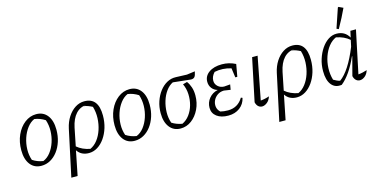

<svg xmlns="http://www.w3.org/2000/svg" viewBox="-85 -1201 3702 1861"><g transform="rotate(-15 1766.5 -270.5)"><path d="M193 8Q122 8 81.5 -44.5Q41 -97 41 -188Q41 -272 71.5 -340Q102 -408 154.5 -448.5Q207 -489 270 -489Q341 -489 381.5 -437Q422 -385 422 -293Q422 -230 404.5 -175.5Q387 -121 355.5 -79.5Q324 -38 282.5 -15Q241 8 193 8ZM221 -32Q263 -49 294.5 -89.5Q326 -130 344 -184Q362 -238 363.5 -296.5Q365 -355 347 -408Q297 -440 241 -448Q200 -430 168.5 -388.5Q137 -347 119 -293Q101 -239 99.5 -181Q98 -123 116 -72Q162 -41 221 -32Z M441 194 541 -273Q555 -337 586.5 -385.5Q618 -434 661 -461.5Q704 -489 753 -489Q893 -489 893 -310Q893 -244 875.5 -187Q858 -130 827 -86Q796 -42 755.5 -17Q715 8 669 8Q592 8 553 -51L504 194ZM597 -267 561 -88Q613 -43 692 -28Q734 -47 765.5 -88Q797 -129 815 -183.5Q833 -238 835.5 -298Q838 -358 821 -415Q800 -426 778.5 -434Q757 -442 733 -445L765 -450Q701 -447 658 -400Q615 -353 597 -267Z M1129 8Q1058 8 1017.5 -44.5Q977 -97 977 -188Q977 -272 1007.5 -340Q1038 -408 1090.5 -448.5Q1143 -489 1206 -489Q1277 -489 1317.5 -437Q1358 -385 1358 -293Q1358 -230 1340.5 -175.5Q1323 -121 1291.5 -79.5Q1260 -38 1218.5 -15Q1177 8 1129 8ZM1157 -32Q1199 -49 1230.5 -89.5Q1262 -130 1280 -184Q1298 -238 1299.5 -296.5Q1301 -355 1283 -408Q1233 -440 1177 -448Q1136 -430 1104.5 -388.5Q1073 -347 1055 -293Q1037 -239 1035.5 -181Q1034 -123 1052 -72Q1098 -41 1157 -32Z M1590 8Q1520 8 1479.5 -44Q1439 -96 1439 -186Q1439 -248 1457.5 -302.5Q1476 -357 1508 -399Q1540 -441 1582 -464Q1624 -487 1671 -485L1782 -481L1864 -492Q1856 -450 1844 -437.5Q1832 -425 1812 -425Q1807 -425 1801.5 -425.5Q1796 -426 1789 -427L1630 -444Q1591 -425 1561.5 -384.5Q1532 -344 1515.5 -290.5Q1499 -237 1497.5 -180Q1496 -123 1514 -71Q1556 -43 1616 -32Q1659 -52 1689.5 -93Q1720 -134 1734.5 -186.5Q1749 -239 1746.5 -295Q1744 -351 1721 -400L1764 -412Q1785 -384 1797 -347.5Q1809 -311 1809 -266Q1809 -191 1779 -128.5Q1749 -66 1699.5 -29Q1650 8 1590 8Z M2069 7Q1996 7 1953 -25.5Q1910 -58 1910 -113Q1910 -167 1944 -208Q1978 -249 2032 -260Q1996 -270 1975 -297.5Q1954 -325 1954 -362Q1954 -420 2003.5 -455Q2053 -490 2134 -490Q2205 -490 2270 -457L2248 -334H2228L2215 -428Q2131 -454 2048 -437Q2013 -400 2013 -357Q2013 -323 2039 -299.5Q2065 -276 2102 -276L2162 -281L2153 -229L2087 -239Q2049 -238 2021.5 -218.5Q1994 -199 1980.5 -169.5Q1967 -140 1971 -108.5Q1975 -77 2001 -52Q2035 -43 2078 -43Q2177 -43 2229 -130L2244 -124Q2231 -64 2183.5 -28.5Q2136 7 2069 7Z M2495 -72Q2483 -34 2457.5 -14Q2432 6 2407 6Q2386 6 2369.5 -8.5Q2353 -23 2346 -52L2436 -481H2491L2408 -53Q2454 -57 2495 -72Z M2528 194 2628 -273Q2642 -337 2673.5 -385.5Q2705 -434 2748 -461.5Q2791 -489 2840 -489Q2980 -489 2980 -310Q2980 -244 2962.5 -187Q2945 -130 2914 -86Q2883 -42 2842.5 -17Q2802 8 2756 8Q2679 8 2640 -51L2591 194ZM2684 -267 2648 -88Q2700 -43 2779 -28Q2821 -47 2852.5 -88Q2884 -129 2902 -183.5Q2920 -238 2922.5 -298Q2925 -358 2908 -415Q2887 -426 2865.5 -434Q2844 -442 2820 -445L2852 -450Q2788 -447 2745 -400Q2702 -353 2684 -267Z M3206 3Q3140 13 3102.5 -33.5Q3065 -80 3065 -172Q3065 -235 3083 -291.5Q3101 -348 3131.5 -393Q3162 -438 3201 -463.5Q3240 -489 3283 -489Q3368 -489 3408 -417L3422 -481H3478L3388 -53Q3411 -55 3432.5 -60Q3454 -65 3476 -72Q3464 -34 3439 -14Q3414 6 3388 6Q3367 6 3350.5 -8.5Q3334 -23 3327 -52L3376 -238L3373 -239Q3334 -152 3293 -93Q3252 -34 3206 3ZM3137 -67Q3153 -58 3168.5 -50.5Q3184 -43 3201 -39Q3300 -110 3389 -330L3403 -395Q3350 -441 3270 -456Q3228 -438 3195.5 -397Q3163 -356 3144 -301.5Q3125 -247 3122.5 -186Q3120 -125 3137 -67ZM3318 -526 3297 -535 3363 -730 3370 -735 3415 -714Q3395 -671 3371 -624Q3347 -577 3318 -526Z"/></g></svg>

Font: Piazzolla Light
Style: Italic
Weight: 300
Italic angle: -11.3°
Designer: Juan Pablo del Peral
Foundry: Huerta Tipografica
Version: Version 1.330